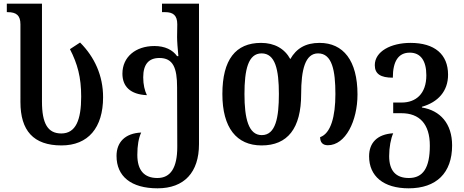

<svg xmlns="http://www.w3.org/2000/svg" viewBox="-20 -780 2520 1043"><path d="M314 10C459 10 540 -86 540 -252C540 -369 494 -470 415 -549L360 -513C401 -433 421 -361 421 -255C421 -129 392 -55 313 -55C240 -55 208 -108 208 -228V-760H17V-714H22C69 -714 91 -696 91 -648V-226C91 -71 161 10 314 10Z M836 243C981 243 1061 156 1061 3V-760H860V-714H877C919 -714 943 -698 943 -648L942 -579C942 -554 945 -519 949 -475H942C918 -509 876 -530 819 -530C716 -530 645 -470 645 -380C645 -311 687 -267 778 -263C766 -288 758 -320 758 -360C758 -431 788 -465 846 -465C920 -465 942 -412 942 -306L943 18C943 131 907 187 835 187C763 187 726 145 726 61C726 10 733 -30 747 -60C659 -56 613 -7 613 67C613 178 692 243 836 243Z M1401 10C1542 10 1616 -82 1616 -269C1616 -402 1638 -490 1708 -490C1784 -490 1802 -397 1802 -269C1802 -147 1777 -55 1719 -35C1719 -9 1731 9 1761 9C1857 9 1922 -123 1922 -267C1922 -451 1845 -547 1716 -547C1640 -547 1590 -517 1557 -459C1526 -516 1471 -547 1398 -547C1260 -547 1188 -456 1188 -269C1188 -86 1265 10 1401 10ZM1402 -46C1330 -46 1308 -136 1308 -269C1308 -401 1328 -490 1401 -490C1475 -490 1495 -403 1495 -269C1495 -143 1478 -46 1402 -46Z M2200 243C2350 243 2436 160 2436 10C2436 -109 2371 -180 2272 -196V-200C2360 -225 2414 -285 2414 -374C2414 -485 2341 -547 2210 -547C2104 -547 2016 -501 2016 -426C2016 -378 2048 -358 2114 -358C2114 -447 2144 -494 2206 -494C2265 -494 2296 -450 2296 -371C2296 -269 2238 -223 2162 -223H2116V-165H2161C2258 -165 2315 -107 2315 11C2315 132 2278 187 2201 187C2130 187 2094 147 2094 68C2094 20 2103 -27 2116 -56C2029 -51 1985 -4 1985 69C1985 177 2063 243 2200 243Z"/></svg>

Font: Noto Serif Georgian SemiCondensed Semi
Style: Regular
Weight: 600
Width: 4
Designer: Monotype Design Team
Foundry: Monotype Imaging Inc.
Version: Version 1.901